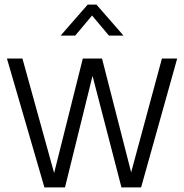

<svg xmlns="http://www.w3.org/2000/svg" viewBox="-20 -810 796 830"><path d="M172 0 10 -557H77L214 -62L338 -557H421L547 -65L680 -557H746L590 0H505L380 -482L261 0ZM242 -656 359 -790H397L514 -656H451L378 -743L305 -656Z"/></svg>

Font: BDO Grotesk Light
Style: Regular
Weight: 300
Designer: Deni Anggara
Foundry: Lokal Container
Version: Version 2.000